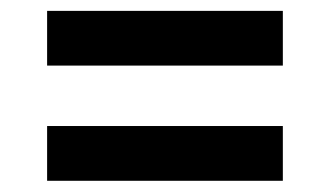

<svg xmlns="http://www.w3.org/2000/svg" viewBox="-20 -503 589 346"><path d="M64.9 -384.8V-483.4H489.7V-384.8ZM64.9 -177.2V-275.9H489.7V-177.2Z"/></svg>

Font: Roboto Slab Medium
Style: Regular
Weight: 500
Designer: Google
Version: Version 2.001; ttfautohint (v1.8.3)